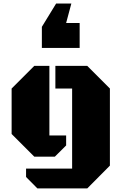

<svg xmlns="http://www.w3.org/2000/svg" viewBox="-20 -895 694 1097"><path d="M392.1 -389.2H296.4V-518.6H478.5L607.9 -389.2V51.3L478.5 181.6H193.8L128.9 116.2V68.4H392.1ZM357.9 -121.1V-64L293.5 0H175.8L46.4 -129.4V-389.2L175.8 -518.6H262.2V-121.1ZM435.1 -621.1H219.2V-741.7L300.8 -875H387.7L357.9 -763.7H435.1Z"/></svg>

Font: Black Ops One
Style: Regular
Weight: 400
Designer: James Grieshaber
Foundry: James Grieshaber
Version: Version 1.002